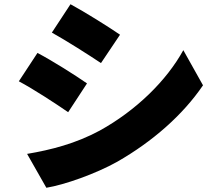

<svg xmlns="http://www.w3.org/2000/svg" viewBox="-20 -825 1040 907"><path d="M313 -805 225 -671C295 -632 397 -567 457 -527L547 -661C490 -700 383 -767 313 -805ZM108 -98 199 62C285 48 432 -4 534 -61C700 -156 843 -281 939 -422L846 -588C767 -444 623 -303 451 -208C338 -147 221 -117 108 -98ZM157 -575 69 -441C140 -403 241 -337 302 -295L391 -431C335 -470 229 -537 157 -575Z"/></svg>

Font: Noto Sans Korean Black
Style: Bold
Weight: 900
Designer: Ryoko NISHIZUKA (kana & ideographs); Paul D. Hunt (Latin, Greek & Cyrillic); Wenlong ZHANG (bopomofo); Sandoll Communica
Foundry: Adobe Systems Incorporated
Version: Version 1.000;PS 1;hotconv 1.0.78;makeotf.lib2.5.61930